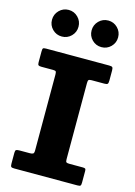

<svg xmlns="http://www.w3.org/2000/svg" viewBox="-147 -1087 814 1161"><g transform="rotate(15 260.5 -506.0)"><path d="M354.5 -612.5V-135.5Q354.5 -120.5 359.2 -117Q364 -113.5 379 -113.5H461Q472 -113.5 476.8 -110.8Q481.5 -108 481.5 -97V-22.5Q481.5 -8 477.2 -4Q473 0 458 0H63Q47.5 0 43.5 -4.8Q39.5 -9.5 39.5 -25V-92Q39.5 -106.5 45 -110Q50.5 -113.5 66 -113.5H130.5Q144.5 -113.5 150.8 -117.5Q157 -121.5 157 -137.5V-612Q157 -626.5 154 -631.5Q151 -636.5 136.5 -636.5H63.5Q49.5 -636.5 44.5 -640.2Q39.5 -644 39.5 -658V-725.5Q39.5 -741.5 43 -745.8Q46.5 -750 62 -750H457Q473 -750 477.2 -745.2Q481.5 -740.5 481.5 -725V-662Q481.5 -645 476.5 -640.8Q471.5 -636.5 456.5 -636.5H377.5Q362.5 -636.5 358.5 -632Q354.5 -627.5 354.5 -612.5ZM382 -845Q347.5 -845 323.2 -869.2Q299 -893.5 299 -928Q299 -962.5 323.2 -987Q347.5 -1011.5 382 -1011.5Q416.5 -1011.5 440.8 -987Q465 -962.5 465 -928Q465 -893.5 440.8 -869.2Q416.5 -845 382 -845ZM134 -845Q99.5 -845 75.2 -869.2Q51 -893.5 51 -928Q51 -962.5 75.2 -987Q99.5 -1011.5 134 -1011.5Q168.5 -1011.5 192.8 -987Q217 -962.5 217 -928Q217 -893.5 192.8 -869.2Q168.5 -845 134 -845Z"/></g></svg>

Font: Besley* Heavy
Style: Regular
Weight: 800
Designer: Owen Earl
Foundry: indestructible type*
Version: Version 3.000; ttfautohint (v1.8.3)